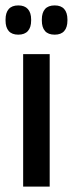

<svg xmlns="http://www.w3.org/2000/svg" viewBox="-22 -689 268 709"><path d="M161.5 0H63.5V-489H161.5ZM45.5 -561Q22 -561 10.2 -574.5Q-1.5 -588 -1.5 -613V-617Q-1.5 -642 10.2 -655.5Q22 -669 45.5 -669Q69 -669 81 -655.5Q93 -642 93 -617V-613Q93 -588 81 -574.5Q69 -561 45.5 -561ZM180 -561Q156 -561 144.2 -574.5Q132.5 -588 132.5 -613V-617Q132.5 -642 144.2 -655.5Q156 -669 180 -669Q203.5 -669 215.2 -655.5Q227 -642 227 -617V-613Q227 -588 215.2 -574.5Q203.5 -561 180 -561Z"/></svg>

Font: Anek Kannada Medium
Style: Regular
Weight: 500
Designer: Vaishnavi Murthy, Maithili Shingre (Kannada) & Yesha Goshar (Latin)
Foundry: Ek Type
Version: Version 1.003